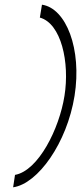

<svg xmlns="http://www.w3.org/2000/svg" viewBox="-20 -714 346 819"><path d="M44 32 36 85C142 70 266 -105 298 -305C330 -505 262 -679 159 -694L150 -639C241 -614 278 -448 255 -305C233 -165 144 14 44 32Z"/></svg>

Font: Charger Sport
Style: HLExtObl
Weight: 100
Designer: Jasper
Foundry: Cannot Into Space Fonts
Version: Version 1.1